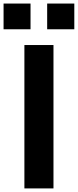

<svg xmlns="http://www.w3.org/2000/svg" viewBox="-59 -1051 435 1071"><path d="M77.1 0V-799.8H239.3V0ZM-39.1 -887.7V-1031.2H111.3V-887.7ZM204.1 -887.7V-1031.2H355.5V-887.7Z"/></svg>

Font: Gothic A1 Black
Style: Regular
Weight: 900
Version: Version 2.50